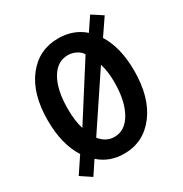

<svg xmlns="http://www.w3.org/2000/svg" viewBox="-170 -825 941 989"><g transform="rotate(-30 300.0 -330.5)"><path d="M101.1 36.1 38.1 -5.9 101.1 -100.1Q43 -190.9 43 -333Q43 -490.7 113.8 -581.8Q184.6 -672.9 299.8 -672.9Q390.1 -672.9 452.1 -618.2L504.9 -696.8L567.9 -655.8L502 -559.1Q557.1 -471.7 557.1 -333Q557.1 -174.8 486.1 -81.3Q415 12.2 299.8 12.2Q212.9 12.2 152.8 -42ZM178.2 -210.9 381.8 -530.8Q373 -548.3 349.6 -560.8Q326.2 -573.2 299.8 -573.2Q236.3 -573.2 199.2 -508.8Q162.1 -444.3 162.1 -333Q162.1 -261.2 178.2 -210.9ZM299.8 -87.9Q362.8 -87.9 400.9 -154.8Q439 -221.7 439 -333Q439 -397 423.8 -444.8L214.8 -131.8Q249.5 -87.9 299.8 -87.9Z"/></g></svg>

Font: Office Code Pro Medium
Style: Regular
Weight: 500
Designer: Nathan Rutzky & Paul D. Hunt
Foundry: Adobe Systems Incorporated
Version: Version 1.004;PS 001.004;hotconv 1.0.70;makeotf.lib2.5.58329